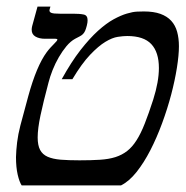

<svg xmlns="http://www.w3.org/2000/svg" viewBox="-20 -560 561 580"><path d="M126.5 -310.5Q110.8 -251.5 102.3 -211.4Q93.8 -171.4 93.8 -145Q93.8 -121.1 101.1 -107.2Q108.4 -93.3 124 -86.4Q139.6 -79.6 163.3 -77.6Q187 -75.7 220.2 -75.7Q255.4 -75.7 282 -77.4Q308.6 -79.1 328.6 -85.4Q348.6 -91.8 364 -103.8Q379.4 -115.7 392.3 -136Q405.3 -156.2 417.2 -186.5Q429.2 -216.8 442.9 -259.3Q460 -313.5 460 -354.5Q460 -402.3 437 -426.8Q414.1 -451.2 364.3 -451.2Q352.5 -451.2 335.9 -448.7Q319.3 -446.3 298.3 -433.6Q277.3 -420.9 252.2 -394.5Q227.1 -368.2 198.7 -320.8H166.5Q195.3 -373 223.1 -408.7Q251 -444.3 276.1 -467Q301.3 -489.7 323.2 -501.7Q345.2 -513.7 363.3 -519Q381.3 -524.4 394.3 -524.9Q407.2 -525.4 414.6 -525.4Q444.3 -525.4 464.6 -518.1Q484.9 -510.7 497.3 -497.1Q509.8 -483.4 515.1 -463.9Q520.5 -444.3 520.5 -420.4Q520.5 -393.6 514.4 -355.2Q508.3 -316.9 497.1 -274.2Q485.8 -231.4 469.7 -187.7Q453.6 -144 434.3 -106.4Q415 -68.8 392.6 -40.5Q370.1 -12.2 345.7 0H45.4Q38.6 -10.3 33.4 -32.5Q28.3 -54.7 28.3 -85.4Q28.8 -106 31.7 -130.1Q34.7 -154.3 41.5 -180.7L65.4 -269.5Q90.3 -360.4 121.1 -402.3Q127 -410.2 132.8 -416.5Q138.7 -422.9 143.3 -427.5Q147.9 -432.1 150.6 -435.3Q153.3 -438.5 153.3 -440.4Q153.3 -442.9 147.5 -442.9H116.2Q98.6 -442.9 87.2 -449.5Q75.7 -456.1 75.7 -470.2Q75.7 -475.1 77.1 -481L93.3 -540H132.3L129.9 -531.7Q129.4 -530.8 129.4 -528.3Q129.4 -523.4 135.5 -521Q141.6 -518.6 160.2 -518.6H200.7Q221.2 -518.6 232.9 -516.1Q244.6 -513.7 244.6 -499Q244.6 -495.6 244.1 -491.7Q243.7 -487.8 242.2 -482.4Q239.7 -472.7 237.1 -466.8Q234.4 -460.9 230.5 -457Q226.6 -453.1 220.9 -450.2Q215.3 -447.3 207 -442.9Q193.4 -435.5 180.9 -420.7Q168.5 -405.8 157.7 -387.2Q147 -368.7 138.9 -348.4Q130.9 -328.1 126.5 -310.5Z"/></svg>

Font: Arian AMU Serif
Style: Italic
Weight: 400
Italic angle: -15°
Designer: Ruben Hakobyan (Tarumian)
Foundry: Ruben Hakobyan (Tarumian)
Version: Version 1.002